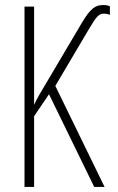

<svg xmlns="http://www.w3.org/2000/svg" viewBox="-20 -740 468 760"><path d="M388 -720C359 -720 339 -709 303 -648L170 -423C144 -379 124 -347 115 -325V-714H77V0H115V-280L174 -367L353 0H394L199 -400L335 -630C361 -674 372 -686 391 -686C400 -686 409 -684 415 -681V-715C407 -719 398 -720 388 -720Z"/></svg>

Font: Noto Sans ExtraCondensed ExtraLight
Style: Regular
Weight: 200
Width: 2
Designer: Monotype Design Team
Foundry: Monotype Imaging Inc.
Version: Version 2.013